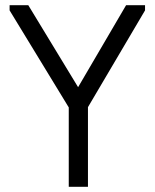

<svg xmlns="http://www.w3.org/2000/svg" viewBox="-20 -720 596 740"><path d="M319 -307V0H245V-306L17 -680V-700H89L281 -384L466 -700H539V-680Z"/></svg>

Font: Tilda Sans
Style: Regular
Weight: 400
Designer: ParaType Ltd
Foundry: ParaType Ltd
Version: Version 1.009